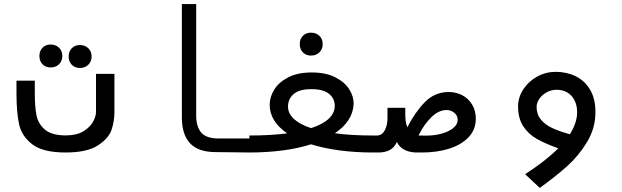

<svg xmlns="http://www.w3.org/2000/svg" viewBox="-20 -745 3040 938"><path d="M60.5 -291V-351H150V-289.5Q150 -224.5 158 -182.8Q166 -141 199 -112.2Q232 -83.5 301 -83.5Q355 -83.5 388 -104Q421 -124.5 435 -151Q449 -177.5 449 -197V-384H539V-197Q539 -153.5 525.2 -111.5Q511.5 -69.5 458.5 -34.8Q405.5 0 300 0Q190 0 138 -39.8Q86 -79.5 73.2 -138Q60.5 -196.5 60.5 -291ZM172.5 -471.5Q172.5 -496.5 187.8 -512Q203 -527.5 227.5 -527.5Q252.5 -527.5 268.5 -511.8Q284.5 -496 284.5 -471.5Q284.5 -447 268.5 -431.2Q252.5 -415.5 227.5 -415.5Q203 -415.5 187.8 -431Q172.5 -446.5 172.5 -471.5ZM315.5 -469Q315.5 -494 330.8 -509.5Q346 -525 370.5 -525Q395.5 -525 411.5 -509.2Q427.5 -493.5 427.5 -469Q427.5 -444.5 411.5 -428.8Q395.5 -413 370.5 -413Q346 -413 330.8 -428.5Q315.5 -444 315.5 -469Z M868.5 -172V-725H938.5V-180Q938.5 -126.5 963 -97.5Q987.5 -68.5 1048 -68.5H1201.5V0L1030.5 -2Q948.5 -2.5 908.5 -45Q868.5 -87.5 868.5 -172Z M1383 -93.5Q1297.5 -152 1297.5 -233.5Q1297.5 -270.5 1319.5 -306.8Q1341.5 -343 1387.8 -367Q1434 -391 1503 -391Q1572 -391 1618.8 -367Q1665.5 -343 1687.2 -307.2Q1709 -271.5 1707.5 -236Q1705.5 -194 1682 -158.2Q1658.5 -122.5 1616 -94Q1695 -83 1801.5 -83V0Q1716 0 1639.2 -10.2Q1562.5 -20.5 1499.5 -40Q1437 -20 1360.2 -10Q1283.5 0 1198.5 0V-83Q1303 -83 1383 -93.5ZM1500 -119Q1556.5 -137.5 1586 -165Q1615.5 -192.5 1615.5 -228.5Q1615.5 -263 1587.8 -286.2Q1560 -309.5 1501.5 -309.5Q1441.5 -309.5 1414.2 -285.2Q1387 -261 1387 -224.5Q1387 -190.5 1416 -163.8Q1445 -137 1500 -119ZM1444.5 -529.5Q1444.5 -554.5 1459.8 -570Q1475 -585.5 1499.5 -585.5Q1524.5 -585.5 1540.5 -569.8Q1556.5 -554 1556.5 -529.5Q1556.5 -505 1540.5 -489.2Q1524.5 -473.5 1499.5 -473.5Q1475 -473.5 1459.8 -489Q1444.5 -504.5 1444.5 -529.5Z M1799 -83H1821.5Q1846 -83 1859.5 -107.8Q1873 -132.5 1873 -168.5V-218.5H1960V-184Q1960 -147 1970 -123Q2006.5 -195.5 2055 -245.5Q2103.5 -295.5 2172.5 -295.5Q2208 -295.5 2238.2 -279.8Q2268.5 -264 2286.5 -234.2Q2304.5 -204.5 2304.5 -165Q2304.5 -111.5 2268.8 -74.2Q2233 -37 2173.5 -18.5Q2114 0 2042.5 0H2016.5Q1984.5 0 1958.8 -11.8Q1933 -23.5 1919 -51Q1905.5 -23 1883.2 -11.5Q1861 0 1829 0H1799ZM2062 -82.5Q2104.5 -82.5 2139.8 -92.8Q2175 -103 2195.5 -120.5Q2216 -138 2216 -159Q2216 -180.5 2199.5 -194Q2183 -207.5 2162 -207.5Q2123 -207.5 2087 -172Q2051 -136.5 2024.5 -83Z M2695 -394Q2748.5 -394 2792.5 -372.5Q2836.5 -351 2862.8 -307Q2889 -263 2889 -197.5Q2889 -119 2848 -51.2Q2807 16.5 2750.8 66.8Q2694.5 117 2617 173L2545.5 106Q2646 41 2707.5 -20.5Q2644 -43 2602.5 -66.5Q2561 -90 2536 -128.5Q2511 -167 2511 -225Q2511 -269.5 2536.5 -308.5Q2562 -347.5 2604.2 -370.8Q2646.5 -394 2695 -394ZM2764 -89Q2799.5 -145.5 2799.5 -196.5Q2799.5 -231 2786.2 -256Q2773 -281 2750.5 -293.8Q2728 -306.5 2700 -306.5Q2673.5 -306.5 2650.8 -294Q2628 -281.5 2614.8 -262.2Q2601.5 -243 2601.5 -223Q2601.5 -186.5 2622 -161.2Q2642.5 -136 2677.2 -119.8Q2712 -103.5 2764 -89Z"/></svg>

Font: JuliaMono Medium
Style: Italic
Weight: 500
Italic angle: -9°
Monospace: yes
Designer: cormullion
Foundry: corm
Version: Version 0.054; ttfautohint (v1.8.4)